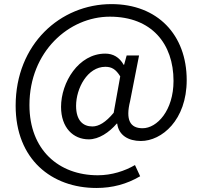

<svg xmlns="http://www.w3.org/2000/svg" viewBox="-20 -742 986 935"><path d="M449.5 173.4C527.2 173.4 596.8 154.9 662.5 116.3L637.3 61.8C587.6 90.7 524.5 111.5 456.2 111.5C266.1 111.5 123.4 -12.2 123.4 -230.2C123.4 -491.1 316.2 -660.8 515 -660.8C718.2 -660.8 825 -529.2 825 -348.1C825 -203.6 744.6 -117.5 674.3 -117.5C612.5 -117.5 591.3 -159.7 613.4 -248.7L657.2 -471.9H596.8L584.3 -426.4H582.3C561.5 -463.3 530.8 -480.9 492.6 -480.9C362.2 -480.9 277.3 -340.3 277.3 -221.5C277.3 -120.2 336.5 -63.4 412.2 -63.4C461.7 -63.4 511.9 -97.4 548.4 -140H550.8C557.9 -83.4 605 -55.4 666.1 -55.4C767.4 -55.4 889.2 -156.8 889.2 -351.9C889.2 -572.2 747.3 -722 522.7 -722C273.5 -722 56.2 -526.5 56.2 -227.1C56.2 33.6 231.1 173.4 449.5 173.4ZM429.9 -126.2C384.7 -126.2 350.5 -154.8 350.5 -226.6C350.5 -311.5 405.6 -416.7 493.1 -416.7C524.1 -416.7 544.1 -404.5 565.5 -370.1L533.6 -192.7C494.6 -145.9 460.8 -126.2 429.9 -126.2Z"/></svg>

Font: Source Han Sans JP VF
Style: Regular
Weight: 250
Designer: Ryoko NISHIZUKA 西塚涼子 (kana, bopomofo & ideographs); Paul D. Hunt (Latin, Greek & Cyrillic); Sandoll Communications 산돌커뮤니
Foundry: Adobe
Version: Version 2.004;hotconv 1.0.118;makeotfexe 2.5.65603